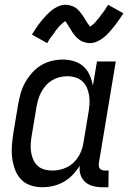

<svg xmlns="http://www.w3.org/2000/svg" viewBox="-20 -778 540 806"><path d="M158 8Q132 8 108 0Q84 -8 67.5 -26Q51 -44 42.5 -67.5Q34 -91 31 -116Q28 -141 30 -167Q32 -193 36 -219L56 -339Q60 -362 66.5 -385.5Q73 -409 85 -430.5Q97 -452 113.5 -471Q130 -490 151 -503Q172 -516 196 -522Q220 -528 243 -528Q268 -528 291 -521Q314 -514 330.5 -499Q347 -484 356.5 -462.5Q366 -441 370 -418L387 -520H466L395 -93Q394 -86 395 -80Q396 -74 399.5 -70Q403 -66 408.5 -64Q414 -62 421 -62H436L435 8H409Q389 8 370 3Q351 -2 337.5 -14Q324 -26 318 -44.5Q312 -63 315 -83Q303 -63 286 -45Q269 -27 248 -15Q227 -3 204 2.5Q181 8 158 8ZM200 -62Q216 -62 231.5 -65.5Q247 -69 262 -76.5Q277 -84 289.5 -96Q302 -108 310.5 -122.5Q319 -137 324 -152.5Q329 -168 331 -183L351 -303Q354 -321 355.5 -339Q357 -357 354.5 -374.5Q352 -392 345.5 -408Q339 -424 327 -435.5Q315 -447 298 -452.5Q281 -458 263 -458Q247 -458 230.5 -454Q214 -450 199 -441Q184 -432 172.5 -419Q161 -406 153 -391Q145 -376 140.5 -360Q136 -344 133 -328L113 -208Q110 -191 109 -173.5Q108 -156 110.5 -139.5Q113 -123 119.5 -108Q126 -93 138 -82Q150 -71 166.5 -66.5Q183 -62 200 -62ZM178 -597 114 -633Q125 -651 135.5 -666Q146 -681 156 -693Q166 -705 175.5 -715Q185 -725 197.5 -735Q210 -745 225 -751.5Q240 -758 255 -758Q261 -758 266.5 -757Q272 -756 277 -754.5Q282 -753 287 -751Q292 -749 296.5 -746Q301 -743 304.5 -740Q308 -737 311.5 -733Q315 -729 318.5 -724.5Q322 -720 325 -716Q328 -712 330.5 -708Q333 -704 335.5 -700Q338 -696 341 -690.5Q344 -685 347.5 -680.5Q351 -676 353 -673Q355 -670 358 -666Q361 -668 364.5 -670.5Q368 -673 373 -677.5Q378 -682 379.5 -684Q381 -686 383.5 -689Q386 -692 388.5 -695Q391 -698 394 -701.5Q397 -705 400 -709Q403 -713 406 -717.5Q409 -722 413 -726.5Q417 -731 420 -736Q423 -741 426.5 -746.5Q430 -752 434 -758L498 -722Q486 -704 475.5 -689Q465 -674 455 -662Q445 -650 436 -640Q427 -630 414.5 -620Q402 -610 387 -603.5Q372 -597 357 -597Q349 -597 341 -599Q333 -601 326.5 -603.5Q320 -606 314 -610.5Q308 -615 303 -619.5Q298 -624 293 -630.5Q288 -637 284 -642.5Q280 -648 277 -654Q274 -660 269 -667Q264 -674 261 -679.5Q258 -685 254 -689Q250 -687 247 -684.5Q244 -682 239 -677.5Q234 -673 232 -671Q230 -669 227.5 -666Q225 -663 222.5 -660Q220 -657 217 -653.5Q214 -650 211.5 -646Q209 -642 206 -637.5Q203 -633 199 -628.5Q195 -624 191.5 -619Q188 -614 185 -608.5Q182 -603 178 -597Z"/></svg>

Font: Iosevka Web
Style: Italic
Weight: 400
Italic angle: -9°
Monospace: yes
Designer: Belleve Invis
Foundry: Belleve Invis
Version: Version 28.0.3; ttfautohint (v1.8.3)